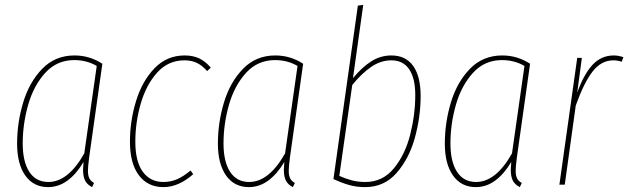

<svg xmlns="http://www.w3.org/2000/svg" viewBox="-20 -756 2572 786"><path d="M399 -495 345 -112Q340 -74 340 -57Q340 -38 345.5 -26.5Q351 -15 365 -7L357 10Q337 0 328.5 -16.5Q320 -33 320 -61Q320 -69 322 -93Q293 -44 256.5 -17Q220 10 177 10Q117 10 83.5 -37.5Q50 -85 50 -168Q50 -254 75 -337Q100 -420 153 -474.5Q206 -529 285 -529Q347 -529 399 -495ZM73 -169Q73 -94 100 -52.5Q127 -11 178 -11Q259 -11 325 -128L376 -486Q335 -510 284 -510Q213 -510 165.5 -458Q118 -406 95.5 -327.5Q73 -249 73 -169Z M843 -479 828 -465Q809 -487 787 -498Q765 -509 735 -509Q669 -509 624 -459.5Q579 -410 556.5 -333Q534 -256 534 -176Q534 -95 564.5 -53Q595 -11 649 -11Q680 -11 706.5 -23Q733 -35 760 -58L771 -43Q711 10 649 10Q585 10 548.5 -38.5Q512 -87 512 -176Q512 -261 537 -342.5Q562 -424 612.5 -476.5Q663 -529 736 -529Q770 -529 795.5 -517Q821 -505 843 -479Z M1221 -495 1167 -112Q1162 -74 1162 -57Q1162 -38 1167.5 -26.5Q1173 -15 1187 -7L1179 10Q1159 0 1150.5 -16.5Q1142 -33 1142 -61Q1142 -69 1144 -93Q1115 -44 1078.5 -17Q1042 10 999 10Q939 10 905.5 -37.5Q872 -85 872 -168Q872 -254 897 -337Q922 -420 975 -474.5Q1028 -529 1107 -529Q1169 -529 1221 -495ZM895 -169Q895 -94 922 -52.5Q949 -11 1000 -11Q1081 -11 1147 -128L1198 -486Q1157 -510 1106 -510Q1035 -510 987.5 -458Q940 -406 917.5 -327.5Q895 -249 895 -169Z M1702 -363Q1702 -278 1678.5 -192.5Q1655 -107 1604 -48.5Q1553 10 1475 10Q1441 10 1411.5 2Q1382 -6 1345 -23L1445 -733L1467 -736L1425 -436Q1462 -481 1500 -505Q1538 -529 1582 -529Q1641 -529 1671.5 -486Q1702 -443 1702 -363ZM1422 -408 1369 -36Q1396 -24 1421 -17.5Q1446 -11 1476 -11Q1547 -11 1593 -67.5Q1639 -124 1659.5 -206Q1680 -288 1680 -367Q1680 -436 1655 -472.5Q1630 -509 1582 -509Q1539 -509 1500 -482.5Q1461 -456 1422 -408Z M2150 -495 2096 -112Q2091 -74 2091 -57Q2091 -38 2096.5 -26.5Q2102 -15 2116 -7L2108 10Q2088 0 2079.5 -16.5Q2071 -33 2071 -61Q2071 -69 2073 -93Q2044 -44 2007.5 -17Q1971 10 1928 10Q1868 10 1834.5 -37.5Q1801 -85 1801 -168Q1801 -254 1826 -337Q1851 -420 1904 -474.5Q1957 -529 2036 -529Q2098 -529 2150 -495ZM1824 -169Q1824 -94 1851 -52.5Q1878 -11 1929 -11Q2010 -11 2076 -128L2127 -486Q2086 -510 2035 -510Q1964 -510 1916.5 -458Q1869 -406 1846.5 -327.5Q1824 -249 1824 -169Z M2532 -522 2525 -503Q2509 -509 2491 -509Q2442 -509 2406.5 -464Q2371 -419 2337 -324L2292 0H2270L2343 -519H2362L2343 -377Q2371 -454 2406.5 -491.5Q2442 -529 2493 -529Q2511 -529 2532 -522Z"/></svg>

Font: Fira Sans Extra Condensed Thin
Style: Italic
Weight: 250
Width: 3
Italic angle: -8°
Designer: Carrois Corporate & Edenspiekermann AG
Foundry: Carrois Corporate GbR & Edenspiekermann AG
Version: Version 4.203